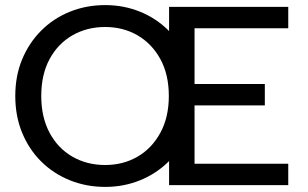

<svg xmlns="http://www.w3.org/2000/svg" viewBox="-20 -727 1211 754"><path d="M393 7Q319 7 254.5 -19Q190 -45 142 -92.5Q94 -140 67 -205.5Q40 -271 40 -350Q40 -429 67 -494Q94 -559 142 -607Q190 -655 254.5 -681Q319 -707 393 -707Q466 -707 530 -681Q594 -655 642 -607Q690 -559 717 -494Q744 -429 744 -350Q744 -271 717 -205.5Q690 -140 642 -92.5Q594 -45 530 -19Q466 7 393 7ZM393 -79Q464 -79 520.5 -112Q577 -145 610 -206Q643 -267 643 -350Q643 -434 610 -494.5Q577 -555 520.5 -588Q464 -621 393 -621Q321 -621 264 -588Q207 -555 174.5 -494.5Q142 -434 142 -350Q142 -267 174.5 -206Q207 -145 264 -112Q321 -79 393 -79ZM1112 -616H744V-397H1020V-313H744V-84H1112V0H644V-700H1112Z"/></svg>

Font: Albert Sans Medium
Style: Regular
Weight: 500
Designer: Andreas Rasmussen
Foundry: a.Foundry
Version: Version 1.025